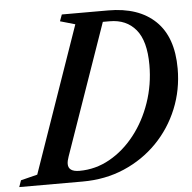

<svg xmlns="http://www.w3.org/2000/svg" viewBox="-107 -815 868 869"><g transform="rotate(-5 326.5 -381.0)"><path d="M-54.5 0 -44 -30 31.5 -49 262.5 -712 194.5 -731.5 205.5 -761.5H416Q554.5 -761.5 630.5 -688.2Q706.5 -615 706.5 -472Q706.5 -375.5 671.5 -290Q636.5 -204.5 572.8 -139.2Q509 -74 422.8 -37Q336.5 0 233.5 0ZM223.5 -49.5Q297 -49.5 361.5 -85.8Q426 -122 475.2 -184.8Q524.5 -247.5 552.5 -328.8Q580.5 -410 580.5 -499.5Q580.5 -608.5 537.5 -660.2Q494.5 -712 419 -712H387.5L180 -118Q173 -98.5 173 -85Q173 -49.5 223.5 -49.5Z"/></g></svg>

Font: Libre Caslon Condensed SemiBold Italic
Style: Regular
Weight: 600
Italic angle: -22.583°
Designer: Pablo Impallari, Rodrigo Fuenzalida, Katja Schimmel, Ertekin Erdin
Foundry: Pablo Impallari, Rodrigo Fuenzalida
Version: Version 2.000; ttfautohint (v1.8.4.7-5d5b);gftools[0.9.33]